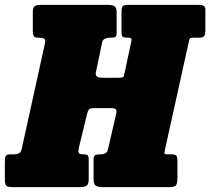

<svg xmlns="http://www.w3.org/2000/svg" viewBox="-55 -770 865 790"><path d="M-35 -33.5V-103Q-35 -120 -31.8 -127.5Q-28.5 -135 -11.5 -135H2.5Q13.5 -135 22.5 -138.8Q31.5 -142.5 35 -160L130 -592Q133.5 -606.5 126.2 -610.8Q119 -615 103 -615H102.5Q90.5 -615 85.2 -619.8Q80 -624.5 80 -645V-722Q80 -740.5 89 -745.2Q98 -750 115 -750H385Q406.5 -750 415.8 -744.8Q425 -739.5 425 -716V-639Q425 -623 421 -619Q417 -615 401.5 -615H396.5Q387 -615 377.2 -611Q367.5 -607 365 -594L340 -475Q336.5 -459.5 344.5 -454.8Q352.5 -450 371 -450H433.5Q452.5 -450 454.5 -456.2Q456.5 -462.5 460 -481L485 -598Q487.5 -609.5 484.2 -612.2Q481 -615 472.5 -615H468.5Q453.5 -615 449.2 -618.8Q445 -622.5 445 -641V-719.5Q445 -740 450.2 -745Q455.5 -750 475 -750H760Q774.5 -750 782.2 -746.2Q790 -742.5 790 -730.5V-644Q790 -629.5 785.5 -622.2Q781 -615 765 -615H740.5Q726.5 -615 724.8 -609.2Q723 -603.5 720 -589.5L625 -160Q622 -146.5 621.2 -140.8Q620.5 -135 634.5 -135H649.5Q666.5 -135 670.8 -129.5Q675 -124 675 -106.5V-40.5Q675 -13 668.2 -6.5Q661.5 0 635 0H370Q348 0 339 -5.8Q330 -11.5 330 -35V-112.5Q330 -127 335.5 -131Q341 -135 354.5 -135H359Q369 -135 377.8 -138.5Q386.5 -142 390 -159L422.5 -299.5Q426 -315 422 -320Q418 -325 403 -325H331Q315.5 -325 311 -319.5Q306.5 -314 302.5 -298.5L270 -164.5Q266.5 -149 268.8 -142Q271 -135 287.5 -135H288.5Q300 -135 305 -131.8Q310 -128.5 310 -114V-32.5Q310 -10.5 300.2 -5.2Q290.5 0 270 0H0Q-21.5 0 -28.2 -5.2Q-35 -10.5 -35 -33.5Z"/></svg>

Font: Besley* Condensed Fatface
Style: Italic
Weight: 900
Width: 3
Italic angle: -13°
Designer: Owen Earl
Foundry: indestructible type*
Version: Version 3.000; ttfautohint (v1.8.3)